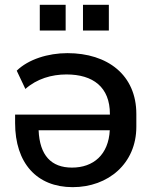

<svg xmlns="http://www.w3.org/2000/svg" viewBox="-20 -771 641 801"><path d="M261.2 -549.3C180.2 -549.3 98.1 -523.4 49.8 -476.1L85.9 -399.9C133.8 -442.4 195.3 -460.4 257.3 -460.4C368.2 -460.4 438.5 -407.7 438.5 -295.4V-293H43V-257.8C43 -90.8 133.3 9.8 283.2 9.8C431.6 9.8 548.8 -88.9 548.8 -242.2V-295.4C548.8 -458 429.2 -549.3 261.2 -549.3ZM280.3 -71.8C193.8 -71.8 145.5 -122.6 141.1 -227.5H438C432.6 -126 370.1 -71.8 280.3 -71.8ZM434.1 -643.6V-751H326.2V-643.6ZM253.9 -643.6V-751H146V-643.6Z"/></svg>

Font: Winston Medium
Style: Regular
Weight: 500
Designer: Vernon Adams, Kim Jin-seong, David Berlow, Cristiano Sobral
Foundry: The Winston Project Authors
Version: Version 3.004